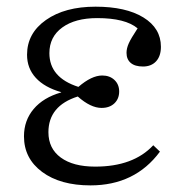

<svg xmlns="http://www.w3.org/2000/svg" viewBox="-20 -541 544 575"><path d="M251 14.2Q160.6 14.2 106.2 -26.1Q51.8 -66.4 51.8 -132.8Q51.8 -180.2 80.8 -214.6Q109.9 -249 163.1 -264.2V-265.1Q113.3 -279.3 87.2 -307.9Q61 -336.4 61 -377Q61 -441.4 117.7 -481.2Q174.3 -521 266.1 -521Q356.9 -521 409.4 -488.8Q461.9 -456.5 461.9 -400.9Q461.9 -373 447.5 -357.4Q433.1 -341.8 408.2 -341.8Q384.3 -341.8 371.6 -352.5Q358.9 -363.3 358.9 -382.8Q358.9 -396 365.5 -410.9Q372.1 -425.8 392.1 -456.1Q355.5 -486.8 271 -486.8Q205.1 -486.8 166.5 -458.7Q127.9 -430.7 127.9 -381.8Q127.9 -308.6 214.8 -280.8Q254.4 -314.9 286.1 -314.9Q308.6 -314.9 322.8 -301.5Q336.9 -288.1 336.9 -267.1Q336.9 -245.1 322.5 -231.4Q308.1 -217.8 284.2 -217.8Q251.5 -217.8 212.9 -252Q125 -224.1 125 -145Q125 -96.2 162.1 -69.1Q199.2 -42 265.1 -42Q379.4 -42 439 -106L459 -86.9Q384.3 14.2 251 14.2Z"/></svg>

Font: Literata Light
Style: Regular
Weight: 300
Designer: Latin by Veronika Burian and Jose Scaglione. Greek by Irene Vlachou. Cyrillic by Vera Evstafieva.
Foundry: TypeTogether
Version: Version 3.021